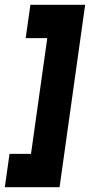

<svg xmlns="http://www.w3.org/2000/svg" viewBox="-48 -720 405 796"><path d="M-28 56 -8.5 -82H80.5L148 -562H58.5L78 -700H305L199 56Z"/></svg>

Font: Urbanist ExtraBold
Style: Italic
Weight: 800
Italic angle: -8°
Designer: Corey Hu
Foundry: Corey Hu
Version: Version 1.321; ttfautohint (v1.8.4.7-5d5b)